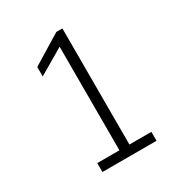

<svg xmlns="http://www.w3.org/2000/svg" viewBox="-166 -815 872 931"><g transform="rotate(-30 270.0 -350.0)"><path d="M138 -50H262V-630L119 -546V-599L284 -700H318V-50H441V0H138Z"/></g></svg>

Font: Sarabun ExtraLight
Style: Regular
Weight: 275
Designer: Suppakit Chalermlarp | Katatrad Co.,Ltd.
Foundry: Cadson Demak Co.,Ltd.
Version: Version 1.000; ttfautohint (v1.6)